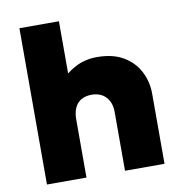

<svg xmlns="http://www.w3.org/2000/svg" viewBox="-81 -796 828 871"><g transform="rotate(-10 333.5 -360.0)"><path d="M65.5 0V-720H247.5V-396.5L209 -442Q242 -481.5 287.5 -505.8Q333 -530 388.5 -530Q462 -530 510.2 -501.2Q558.5 -472.5 582.8 -425.2Q607 -378 607 -323V0H425V-272Q425 -313.5 401.5 -339.5Q378 -365.5 336 -366Q307 -366 287.2 -354.5Q267.5 -343 257.5 -321Q247.5 -299 247.5 -269.5V0Z"/></g></svg>

Font: Geologica Cursive ExtraBold
Style: Regular
Weight: 800
Designer: Sindre Bremnes, Frode Helland
Foundry: Monokrom Skriftforlag AS
Version: Version 1.010;gftools[0.9.28]